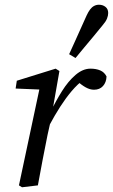

<svg xmlns="http://www.w3.org/2000/svg" viewBox="-20 -783 477 811"><path d="M187 -251 177 -309H193Q215 -355 241.5 -397.5Q268 -440 299 -466.5Q330 -493 362 -493Q386 -493 403.5 -485.5Q421 -478 430 -460Q429 -435 415 -419.5Q401 -404 377 -404Q360 -404 342 -414Q324 -424 307 -440L294 -453H345L335 -448Q307 -427 282.5 -398Q258 -369 234.5 -332.5Q211 -296 187 -251ZM60 0 150 -423 167 -404 46 -409 51 -442 215 -493 231 -483 204 -329 203 -312 181 -214Q170 -161 160 -107.5Q150 -54 140 0L73 8ZM272 -554Q285 -582 297 -609Q309 -636 321.5 -663.5Q334 -691 346 -718Q353 -733 360.5 -743Q368 -753 377.5 -758Q387 -763 398 -763Q414 -763 425.5 -754Q437 -745 437 -728Q437 -717 432 -704.5Q427 -692 414 -677Q395 -653 375.5 -630Q356 -607 337 -584Q318 -561 299 -538Z"/></svg>

Font: Source Serif 4 18pt
Style: Italic
Weight: 400
Italic angle: -12°
Designer: Frank Grießhammer
Foundry: Adobe Systems Incorporated
Version: Version 4.004;hotconv 1.0.116;makeotfexe 2.5.65601